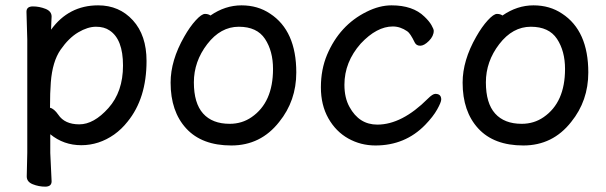

<svg xmlns="http://www.w3.org/2000/svg" viewBox="-20 -516 2266 718"><path d="M407 -13Q350 27 284 27Q218 27 168 -14V56L173 162Q173 182 149 182Q125 182 102.5 173Q80 164 80 144L82 55V-368L79 -472Q79 -492 103 -492Q127 -492 150 -483Q173 -474 173 -454Q173 -448 172 -433.5Q171 -419 171 -405Q237 -496 347 -496Q426 -496 477 -440Q528 -384 528 -288Q528 -148 457 -61Q435 -33 407 -13ZM167 -113Q182 -110 198 -87Q222 -51 276.5 -51Q331 -51 385.5 -112Q440 -173 440 -271Q440 -369 390 -402Q370 -416 339 -416Q308 -416 272.5 -395Q237 -374 206.5 -330Q176 -286 170 -208Q167 -171 167 -113Z M767 -458Q822 -496 883 -496Q944 -496 990 -465Q1088 -401 1088 -245Q1088 -139 1024 -60Q955 28 845 28Q735 28 676.5 -35.5Q618 -99 618 -207Q618 -290 669 -379Q690 -416 712 -440Q734 -464 746.5 -464Q759 -464 767 -458ZM839 -53Q885 -53 921 -78Q1001 -133 1001 -258Q1001 -325 971 -370.5Q941 -416 873 -416Q805 -416 755 -351Q705 -286 705 -208Q705 -130 739.5 -91.5Q774 -53 839 -53Z M1608 -165Q1630 -165 1630 -144Q1630 -134 1615 -107Q1600 -80 1570 -49Q1495 28 1384 28Q1329 28 1282.5 2Q1236 -24 1208 -73.5Q1180 -123 1180 -189.5Q1180 -256 1203 -311Q1250 -422 1351 -472Q1399 -496 1444 -496Q1524 -496 1567 -454Q1585 -437 1593.5 -422Q1602 -407 1602 -401Q1602 -381 1584 -363Q1566 -345 1551.5 -345Q1537 -345 1531 -357Q1514 -392 1503 -399Q1477 -417 1449 -417Q1389 -417 1329 -353Q1268 -284 1268 -199Q1268 -150 1287 -116Q1323 -50 1391 -50Q1483 -50 1580 -147Q1598 -165 1608 -165Z M1859 -458Q1914 -496 1975 -496Q2036 -496 2082 -465Q2180 -401 2180 -245Q2180 -139 2116 -60Q2047 28 1937 28Q1827 28 1768.5 -35.5Q1710 -99 1710 -207Q1710 -290 1761 -379Q1782 -416 1804 -440Q1826 -464 1838.5 -464Q1851 -464 1859 -458ZM1931 -53Q1977 -53 2013 -78Q2093 -133 2093 -258Q2093 -325 2063 -370.5Q2033 -416 1965 -416Q1897 -416 1847 -351Q1797 -286 1797 -208Q1797 -130 1831.5 -91.5Q1866 -53 1931 -53Z"/></svg>

Font: LXGW ZhenKai
Style: Regular
Weight: 400
Designer: LXGW / Fontworks Inc.
Foundry: LXGW / Fontworks Inc.
Version: Version 0.800;June 8, 2025